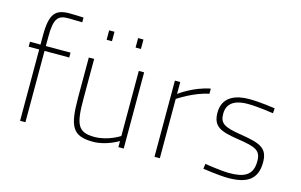

<svg xmlns="http://www.w3.org/2000/svg" viewBox="-92 -974 1906 1217"><g transform="rotate(15 861.0 -365.0)"><path d="M139 -468H301V-500H139V-560C139 -680 163 -707 231 -707C259 -707 323 -705 323 -705V-736C323 -736 266 -739 231 -739C140 -739 104 -705 104 -561V-500H35V-468H104V0H139Z M749 -500V-73C749 -73 674 -23 585 -23C474 -23 456 -72 456 -242V-500H421V-240C421 -46 449 9 585 9C671 9 749 -40 749 -40V0H784V-500ZM501 -638H536V-700H501ZM691 -638H726V-700H691Z M986 0H1021V-389C1021 -389 1121 -457 1219 -476V-510C1109 -489 1021 -422 1021 -422V-500H986Z M1642 -494C1642 -494 1547 -509 1470 -509C1389 -509 1299 -481 1299 -375C1299 -282 1351 -263 1468 -245C1587 -227 1623 -213 1623 -141C1623 -45 1562 -23 1468 -23C1417 -23 1309 -40 1309 -40L1305 -7C1305 -7 1413 9 1470 9C1588 9 1660 -27 1660 -144C1660 -238 1609 -257 1478 -278C1363 -296 1336 -315 1336 -377C1336 -458 1406 -477 1470 -477C1538 -477 1640 -461 1640 -461Z"/></g></svg>

Font: TitilliumText22L
Style: 1 wt
Weight: 100
Designer: Campivisivi
Foundry: Campivisivi
Version: 1.000